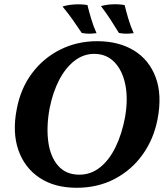

<svg xmlns="http://www.w3.org/2000/svg" viewBox="-20 -880 782 909"><path d="M343 9Q238 9 167 -38.5Q96 -86 67 -169.5Q38 -253 59 -362Q77 -460 131 -532.5Q185 -605 265 -645Q345 -685 440 -685Q542 -685 614 -641Q686 -597 717 -514Q748 -431 726 -316Q708 -222 655.5 -148.5Q603 -75 523 -33Q443 9 343 9ZM356 -53Q410 -53 453.5 -87.5Q497 -122 527 -183.5Q557 -245 572 -325Q587 -411 573.5 -478.5Q560 -546 522 -585.5Q484 -625 426 -625Q375 -625 332.5 -592Q290 -559 260 -501Q230 -443 215 -368Q199 -281 208.5 -209.5Q218 -138 255 -95.5Q292 -53 356 -53ZM543 -724Q522 -758 502 -789Q482 -820 458 -851Q481 -858 511.5 -859.5Q542 -861 570 -856Q577 -827 587.5 -791.5Q598 -756 613 -723Q597 -721 580.5 -720.5Q564 -720 543 -724ZM367 -724Q345 -757 323.5 -787.5Q302 -818 276 -849Q300 -857 332.5 -859Q365 -861 394 -856Q401 -827 411.5 -791.5Q422 -756 437 -723Q421 -721 404.5 -720.5Q388 -720 367 -724Z"/></svg>

Font: Vollkorn
Style: Bold Italic
Weight: 700
Italic angle: -11°
Designer: Friedrich Althausen
Foundry: Friedrich Althausen
Version: Version 5.000; ttfautohint (v1.8.3)